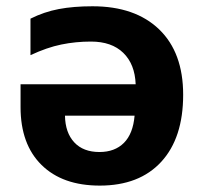

<svg xmlns="http://www.w3.org/2000/svg" viewBox="-20 -576 641 606"><path d="M293.9 -96.2Q342.3 -96.2 371.1 -125Q399.9 -153.8 404.8 -210.9H185.1Q186 -157.2 214.4 -126.7Q242.7 -96.2 293.9 -96.2ZM272 -556.2Q406.7 -556.2 482.4 -483.2Q558.1 -410.2 558.1 -276.9Q558.1 -140.6 489 -65.4Q419.9 9.8 294.9 9.8Q177.2 9.8 111.1 -55.4Q44.9 -120.6 44.9 -237.8V-310.1H408.2Q405.8 -373.5 369.1 -409.2Q332.5 -444.8 267.1 -444.8Q218.8 -444.8 173.6 -435.5Q128.4 -426.3 76.2 -401.9V-517.1Q119.1 -538.6 165.5 -547.4Q211.9 -556.2 272 -556.2Z"/></svg>

Font: Zoram GWebM
Style: Bold
Weight: 700
Foundry: Ascender Corporation
Version: Version 1.000